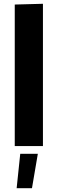

<svg xmlns="http://www.w3.org/2000/svg" viewBox="-20 -772 307 1015"><path d="M58 -748 207 -752V0H58ZM87 41H180L149 223H68Z"/></svg>

Font: Murecho SemiBold
Style: Regular
Weight: 600
Designer: Neil Summerour
Foundry: Positype
Version: Version 1.010; ttfautohint (v1.8.3)